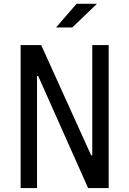

<svg xmlns="http://www.w3.org/2000/svg" viewBox="-20 -960 660 980"><path d="M175 -571.7H169V0H85.3V-730H190.2L445 -167.5H451V-730H534.7V0H429.8ZM349 -819.8 474.8 -940.5H370.7L266.2 -819.8Z"/></svg>

Font: Monaspace Neon Var
Style: Regular
Weight: 400
Designer: Riley Cran and the Lettermatic Team
Version: Version 1.000 (Monaspace Neon Var)